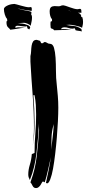

<svg xmlns="http://www.w3.org/2000/svg" viewBox="-84 -942 443 978"><path d="M74 -22Q95 -79 103 -145.5Q111 -212 115 -279Q115 -289 114 -298Q114 -306 114 -313Q111 -239 102 -165Q94 -89 68 -25Q64 -33 62 -39Q60 -45 60 -53Q60 -77 68 -103Q76 -129 78 -157L92 -163Q92 -212 96 -260.5Q100 -309 100 -358Q100 -383 98.5 -407Q97 -431 92 -457H86Q92 -386 92 -321Q92 -288 90 -258Q88 -230 83 -201Q86 -223 87 -243Q89 -266 89 -292Q89 -373 82.5 -456.5Q76 -540 71 -628V-656Q74 -668 74.5 -682Q75 -696 77 -709Q79 -722 84.5 -730.5Q90 -739 103 -739L120 -734L126 -722H135Q139 -728 144 -728Q150 -728 156 -723.5Q162 -719 170 -719Q185 -719 191 -698.5Q197 -678 199 -647.5Q201 -617 201 -580.5Q201 -544 205 -512Q208 -483 210.5 -453.5Q213 -424 213 -394Q213 -364 211 -324Q209 -284 205.5 -241.5Q202 -199 197 -157Q192 -115 186 -82Q180 -49 172 -28.5Q164 -8 156 -8Q154 -8 150 -10Q157 -42 163.5 -74Q170 -106 175 -141Q168 -109 160.5 -75.5Q153 -42 144 -13Q140 -17 134 -17Q132 -17 129.5 -12Q127 -7 123 -0.5Q119 6 113 11Q107 16 100 16Q93 16 89 13Q85 10 82.5 5.5Q80 1 77.5 -4Q75 -9 71 -13ZM190 -310Q184 -290 181.5 -273.5Q179 -257 178.5 -242Q178 -227 178 -211Q178 -197 177 -180Q181 -214 184 -242Q188 -272 190 -310ZM83 -197Q83 -199 83 -201Q83 -199 83 -197ZM335 -855Q337 -850 338 -843.5Q339 -837 339 -831Q339 -822 337.5 -815Q336 -808 334 -800L331 -802Q326 -805 317 -807.5Q308 -810 299 -812Q290 -814 282 -815Q274 -816 271 -816Q266 -816 262 -815.5Q258 -815 253 -815Q273 -811 292.5 -809.5Q312 -808 331 -794V-791Q331 -788 332 -786Q333 -784 333 -783L332 -782Q326 -784 316.5 -785Q307 -786 301 -788L297 -798Q289 -796 285 -796Q275 -796 265 -799.5Q255 -803 245 -803Q240 -803 234 -801Q228 -799 228 -793Q233 -794 237 -794H247Q257 -794 266 -792Q272 -791 278 -790H272H260Q242 -790 229.5 -789Q217 -788 198 -788H192Q187 -794 183.5 -795Q180 -796 177.5 -797Q175 -798 174 -802Q173 -806 173 -818Q173 -824 173.5 -829Q174 -834 178 -834L181 -833V-844Q175 -850 172 -861Q169 -872 169 -883Q169 -900 176 -905.5Q183 -911 194 -911Q199 -911 204 -910.5Q209 -910 214 -910Q222 -910 226 -912.5Q230 -915 239 -915Q242 -915 251 -912Q260 -909 271 -905Q282 -901 293 -898Q304 -895 311 -895Q314 -895 317 -896Q320 -897 322 -897Q329 -897 330 -890.5Q331 -884 331 -877H320H313Q320 -875 324 -871Q330 -866 330 -855ZM78 -864Q79 -860 79 -853Q79 -844 77.5 -835.5Q76 -827 74 -819L72 -810L71 -812Q68 -816 57 -821Q46 -826 38 -826Q36 -826 31.5 -825.5Q27 -825 22 -825Q17 -825 12.5 -824.5Q8 -824 7 -824Q13 -823 22.5 -822.5Q32 -822 41.5 -819.5Q51 -817 59 -813.5Q67 -810 70 -803Q66 -792 65 -792L60 -795Q59 -796 56 -797L53 -809Q51 -807 46 -807Q44 -807 38 -807.5Q32 -808 25.5 -809Q19 -810 13.5 -810.5Q8 -811 5 -811Q-2 -811 -6 -806Q-5 -804 -5 -800Q2 -803 11 -803Q14 -803 19.5 -802.5Q25 -802 32 -801.5Q39 -801 44.5 -800Q50 -799 53 -798Q45 -800 40 -800Q34 -800 25 -799Q16 -798 6 -796L-13 -793Q-22 -792 -28 -791H-32Q-35 -796 -38.5 -798.5Q-42 -801 -45 -805Q-48 -809 -49.5 -814.5Q-51 -820 -51 -831Q-51 -835 -47 -835L-48 -846Q-55 -853 -59.5 -868Q-64 -883 -64 -895Q-64 -902 -57.5 -907Q-51 -912 -42.5 -915.5Q-34 -919 -25 -920.5Q-16 -922 -11 -922Q-9 -922 0.5 -919.5Q10 -917 22 -913.5Q34 -910 45.5 -907.5Q57 -905 63 -905Q65 -905 68 -905.5Q71 -906 73 -906Q78 -906 78 -895Q78 -893 77.5 -890.5Q77 -888 77 -886Q64 -889 42 -891.5Q20 -894 6 -900Q13 -896 22.5 -893.5Q32 -891 42 -889.5Q52 -888 61 -886Q70 -884 76 -881Q76 -877 75.5 -873Q75 -869 75 -865ZM262 -891Q270 -886 278 -884L282 -883Q280 -884 278 -884Q271 -887 262 -891ZM285 -789Q282 -789 279 -790Q282 -789 285 -789Z"/></svg>

Font: Finger Paint
Style: Regular
Weight: 400
Designer: Ralph du Carrois
Foundry: Ralph du Carrois
Version: Version 1.002